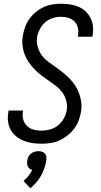

<svg xmlns="http://www.w3.org/2000/svg" viewBox="-20 -763 540 1030"><path d="M202 8Q177 8 153 4.5Q129 1 107 -8Q85 -17 66.5 -32Q48 -47 37 -67.5Q26 -88 23 -112.5Q20 -137 25 -162L26 -170H104L103 -165Q99 -143 104.5 -122.5Q110 -102 124.5 -87.5Q139 -73 160 -67.5Q181 -62 203 -62Q225 -62 248.5 -68.5Q272 -75 291 -90Q310 -105 322 -127Q334 -149 338 -172Q342 -198 335.5 -222.5Q329 -247 314.5 -267Q300 -287 280.5 -302Q261 -317 241 -330.5Q221 -344 201.5 -359Q182 -374 165 -391.5Q148 -409 134 -429.5Q120 -450 111.5 -473Q103 -496 100.5 -522Q98 -548 103 -574Q107 -597 115.5 -620Q124 -643 138.5 -663Q153 -683 172.5 -699Q192 -715 214 -725Q236 -735 260 -739Q284 -743 307 -743Q331 -743 355 -739.5Q379 -736 400.5 -727Q422 -718 438.5 -702.5Q455 -687 465.5 -666.5Q476 -646 478.5 -622.5Q481 -599 477 -574L475 -566H397L398 -571Q402 -592 398 -612.5Q394 -633 380.5 -647Q367 -661 347.5 -667Q328 -673 306 -673Q285 -673 262.5 -666Q240 -659 222.5 -643.5Q205 -628 194 -607Q183 -586 179 -564Q175 -537 182 -512.5Q189 -488 203 -468Q217 -448 236.5 -433.5Q256 -419 276 -405Q296 -391 315 -376Q334 -361 351.5 -343.5Q369 -326 382.5 -305.5Q396 -285 404.5 -262Q413 -239 416 -213Q419 -187 414 -161Q410 -137 401 -114Q392 -91 376.5 -71Q361 -51 340.5 -35Q320 -19 297.5 -9Q275 1 250.5 4.5Q226 8 202 8ZM143 247 106 208Q121 195 133 180Q145 165 153 148Q145 147 139 142Q133 137 129.5 130.5Q126 124 125.5 115.5Q125 107 126 99Q128 88 132.5 78Q137 68 146 61Q155 54 165.5 51Q176 48 186 48Q196 48 205.5 51Q215 54 221 61Q227 68 228.5 78Q230 88 228 99Q225 119 218 139.5Q211 160 200 179.5Q189 199 174.5 216Q160 233 143 247Z"/></svg>

Font: Iosevka Curly
Style: Italic
Weight: 400
Italic angle: -9°
Monospace: yes
Designer: Belleve Invis
Foundry: Belleve Invis
Version: Version 22.1.2; ttfautohint (v1.8.4)